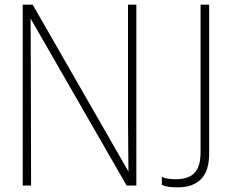

<svg xmlns="http://www.w3.org/2000/svg" viewBox="-20 -800 997 828"><path d="M746 8Q697 8 678 -3V-37Q701 -27 737 -27Q763 -27 783 -33Q803 -39 817 -52.5Q831 -66 838 -88.5Q845 -111 845 -145V-780H882V-138Q882 -63 847 -27.5Q812 8 746 8ZM568 0H526L112 -720L113 -484Q113 -381 113.5 -260.5Q114 -140 114 0H78V-780H121L534 -60Q533 -100 533 -159Q533 -218 532 -296V-780H568Z"/></svg>

Font: Tanohe Sans ExtraLight
Style: Regular
Weight: 250
Designer: Village Type and Design LLC & Cristiano Sobral
Foundry: Cooper Hewitt Smithsonian Design Museum
Version: Version 1.00;September 29, 2021;FontCreator 13.0.0.2655 64-b